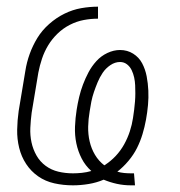

<svg xmlns="http://www.w3.org/2000/svg" viewBox="-20 -548 540 576"><path d="M373 8Q351 8 330.5 3.5Q310 -1 291 -9Q270 0 246 4Q222 8 199 8Q170 8 143 2Q116 -4 94.5 -19Q73 -34 58.5 -56Q44 -78 37.5 -104.5Q31 -131 31.5 -159Q32 -187 36 -215L56 -335Q60 -361 69 -386Q78 -411 92 -434Q106 -457 127.5 -476Q149 -495 173.5 -507Q198 -519 223.5 -523.5Q249 -528 274 -528V-492Q253 -492 231.5 -488Q210 -484 189.5 -473.5Q169 -463 152.5 -447Q136 -431 124.5 -412Q113 -393 106 -372Q99 -351 95 -330L75 -210Q72 -187 71 -164.5Q70 -142 74.5 -121Q79 -100 89.5 -81.5Q100 -63 117 -50.5Q134 -38 155 -33Q176 -28 199 -28Q212 -28 226 -29.5Q240 -31 254 -35Q236 -51 225 -72.5Q214 -94 209 -118Q204 -142 205 -168Q206 -194 210 -219Q213 -238 217.5 -257Q222 -276 229 -294.5Q236 -313 245.5 -331Q255 -349 269 -364.5Q283 -380 302 -389Q321 -398 340 -398Q362 -398 379.5 -387Q397 -376 406.5 -358Q416 -340 420 -319Q424 -298 425 -276.5Q426 -255 424 -233Q422 -211 418 -189Q414 -167 407.5 -145.5Q401 -124 391 -104Q381 -84 365.5 -65.5Q350 -47 332 -33Q342 -30 352.5 -29Q363 -28 373 -28H382L385 8ZM293 -52Q312 -64 327 -80Q342 -96 352.5 -115Q363 -134 369.5 -154Q376 -174 379 -194Q381 -207 382.5 -219Q384 -231 385 -243.5Q386 -256 386 -268Q386 -280 385.5 -292Q385 -304 382.5 -315.5Q380 -327 375 -337.5Q370 -348 361 -355Q352 -362 340 -362Q325 -362 311 -352.5Q297 -343 288 -329.5Q279 -316 273 -301.5Q267 -287 262 -272.5Q257 -258 254 -243Q251 -228 249 -214Q245 -191 244.5 -168Q244 -145 249 -123.5Q254 -102 265 -83.5Q276 -65 293 -52Z"/></svg>

Font: Iosevka Term Curly Extralight
Style: Italic
Weight: 200
Italic angle: -9°
Designer: Belleve Invis
Foundry: Belleve Invis
Version: Version 32.3.0